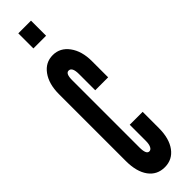

<svg xmlns="http://www.w3.org/2000/svg" viewBox="-321 -916 909 909"><g transform="rotate(-45 133.0 -461.5)"><path d="M125.5 8Q176.5 8 206.5 -32.8Q236.5 -73.5 236.5 -143.5V-252H150V-143.5Q150 -122.5 143.8 -109.8Q137.5 -97 126.5 -97Q106.5 -97 106.5 -143.5V-594.5Q106.5 -638 126.5 -638Q150 -638 150 -591.5V-483H236.5V-591.5Q236.5 -658.5 205.5 -700.8Q174.5 -743 125.5 -743Q76 -743 45.8 -701.2Q15.5 -659.5 15.5 -591.5V-143.5Q15.5 -72.5 44.8 -32.2Q74 8 125.5 8ZM83 -830H168V-931H83Z"/></g></svg>

Font: League Gothic SemiCondensed
Style: Regular
Weight: 400
Width: 4
Designer: The League of Moveable Type
Version: Version 1.600; ttfautohint (v1.8.3)